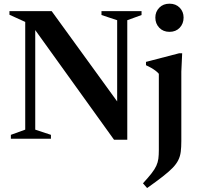

<svg xmlns="http://www.w3.org/2000/svg" viewBox="-20 -734 1044 1016"><path d="M113.5 -48V-618L30 -656V-675H253.5L634 -150.5L600 -115V-627L517 -654.5V-675H729V-654.5L653.5 -627V5.5H583.5L145.5 -604L166.5 -621.5V-48L249.5 -20.5V0H37.5V-20.5ZM877 -565.5Q843.5 -565.5 822.8 -587.2Q802 -609 802 -641Q802 -672 822.8 -693.2Q843.5 -714.5 877 -714.5Q910.5 -714.5 931 -693.2Q951.5 -672 951.5 -641Q951.5 -609 931 -587.2Q910.5 -565.5 877 -565.5ZM820.5 -343.5Q814 -351.5 803.5 -359.5Q793 -367.5 780 -375Q767 -382.5 752.5 -389V-406.5L927.5 -452H944L939.5 -355V12.5Q939.5 45 936.5 69Q933.5 93 923.5 113.2Q913.5 133.5 893.8 154Q874 174.5 841 200.2Q808 226 758.5 261L736.5 236Q765 205 782 183.2Q799 161.5 807.2 143.2Q815.5 125 818 105.8Q820.5 86.5 820.5 60Z"/></svg>

Font: Newsreader 24pt SemiBold
Style: Regular
Weight: 600
Designer: Hugues Gentile
Foundry: Production Type
Version: Version 1.003